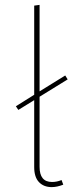

<svg xmlns="http://www.w3.org/2000/svg" viewBox="-20 -756 329 786"><path d="M232 -19 239 0Q213 10 192 10Q159 10 139.5 -10.5Q120 -31 120 -72V-346L55 -306L45 -321L120 -368V-733L142 -736V-382L247 -447L257 -431L142 -360V-73Q142 -11 193 -11Q213 -11 232 -19Z"/></svg>

Font: Fira Sans Thin
Style: Regular
Weight: 100
Designer: bBox Type GmbH & Carrois Corporate GbR & Edenspiekermann AG
Foundry: bBox Type GmbH & Carrois Corporate GbR & Edenspiekermann AG
Version: Version 4.301